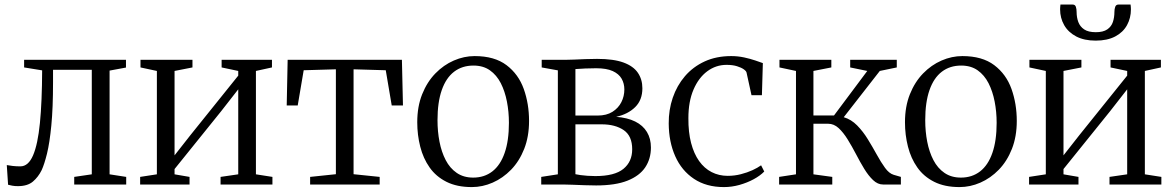

<svg xmlns="http://www.w3.org/2000/svg" viewBox="-20 -788 5010 820"><path d="M56.5 7Q43 7 32.2 5Q21.5 3 14.5 1L9 -83Q19 -81 34.5 -79.2Q50 -77.5 67 -77.5Q101 -77.5 121.2 -124.5Q141.5 -171.5 150.5 -262.8Q159.5 -354 160 -487.5L83 -500V-532.5H518V-499.5L448 -486.5V-43.5L519 -32.5V0H297V-32.5L372 -43.5V-490H206.5V-436.5Q206.5 -326.5 199.2 -252.2Q192 -178 180.8 -132.2Q169.5 -86.5 158 -61.5Q143.5 -32 120.5 -12.5Q97.5 7 56.5 7Z M578.5 0V-32.5L650 -43.5V-485L580 -500V-532.5H802V-500L725.5 -485V-124.5L793 -210.5L997.5 -465V-485L926.5 -500V-532.5H1141.5V-500L1073 -485V-43.5L1143.5 -32.5V0H922V-32.5L997.5 -43.5V-406.5L924.5 -313L725.5 -66V-43.5L789.5 -32.5V0Z M1304.5 0V-32.5L1414.5 -44V-492L1277 -488L1251.5 -337.5H1204.5L1208.5 -532.5H1696.5L1701 -337.5H1653L1627.5 -488L1490 -492V-44L1601.5 -32.5V0Z M1762 -266Q1762 -333 1783 -385.5Q1804 -438 1839.2 -474.2Q1874.5 -510.5 1918.2 -529.5Q1962 -548.5 2007 -548.5Q2092 -548.5 2143.2 -509.8Q2194.5 -471 2217 -407.8Q2239.5 -344.5 2239.5 -271.5Q2239.5 -205 2218.8 -152.2Q2198 -99.5 2162.8 -63.2Q2127.5 -27 2084 -8Q2040.5 11 1995 11Q1931.5 11 1886.8 -11.5Q1842 -34 1814.8 -72.8Q1787.5 -111.5 1774.8 -161.5Q1762 -211.5 1762 -266ZM2001 -29.5Q2048.5 -29.5 2082.8 -56Q2117 -82.5 2135.2 -134.8Q2153.5 -187 2153.5 -263.5Q2153.5 -310.5 2145 -354.2Q2136.5 -398 2118.8 -432.8Q2101 -467.5 2072.2 -487.8Q2043.5 -508 2002 -508Q1954 -508 1919.5 -481.8Q1885 -455.5 1866.8 -403.5Q1848.5 -351.5 1848.5 -274.5Q1848.5 -226.5 1857 -182.8Q1865.5 -139 1883.5 -104.2Q1901.5 -69.5 1930.8 -49.5Q1960 -29.5 2001 -29.5Z M2526 4Q2504 4 2476.5 3Q2449 2 2424.5 1Q2400 0 2385.5 0H2291.5V-32.5L2362.5 -43.5V-487.5L2293.5 -500V-532.5H2393.5Q2409.5 -532.5 2432 -533.5Q2454.5 -534.5 2480 -535.5Q2505.5 -536.5 2530 -536.5Q2600.5 -536.5 2642.8 -521Q2685 -505.5 2704.2 -477.2Q2723.5 -449 2723.5 -411Q2723.5 -361 2693 -330.8Q2662.5 -300.5 2611.5 -289Q2659.5 -285.5 2692.8 -269Q2726 -252.5 2743 -224.2Q2760 -196 2760 -158Q2760 -110 2735.8 -73.5Q2711.5 -37 2660 -16.5Q2608.5 4 2526 4ZM2522.5 -36Q2605 -36 2642.5 -66.8Q2680 -97.5 2680 -150.5Q2680 -207.5 2643.8 -232.2Q2607.5 -257 2549.5 -257H2437.5V-44Q2446 -42 2459.5 -40.2Q2473 -38.5 2489.2 -37.2Q2505.5 -36 2522.5 -36ZM2437.5 -294.5H2532.5Q2570.5 -294.5 2595.8 -310.5Q2621 -326.5 2633.8 -351.8Q2646.5 -377 2646.5 -406Q2646.5 -431.5 2634.8 -452Q2623 -472.5 2596.8 -484.5Q2570.5 -496.5 2526 -496.5Q2503 -496.5 2479.8 -495.5Q2456.5 -494.5 2437.5 -493Z M3072 11Q2996.5 11 2943.8 -24.2Q2891 -59.5 2863.8 -120.8Q2836.5 -182 2836 -260.5Q2835.5 -318.5 2853.2 -370.5Q2871 -422.5 2905.2 -462.5Q2939.5 -502.5 2989.2 -525.5Q3039 -548.5 3103 -548.5Q3131 -548.5 3157.8 -542.8Q3184.5 -537 3205.5 -529.8Q3226.5 -522.5 3238 -518.5L3234 -381.5H3189.5L3168.5 -477.5Q3167.5 -484 3156.8 -491.8Q3146 -499.5 3127.5 -505.2Q3109 -511 3083 -511Q3037.5 -511 3000.5 -483.5Q2963.5 -456 2941.8 -405.2Q2920 -354.5 2920 -283.5Q2919.5 -223.5 2931.5 -177.5Q2943.5 -131.5 2965.8 -100.2Q2988 -69 3019.2 -53Q3050.5 -37 3088 -37Q3117 -37 3144.2 -44Q3171.5 -51 3193.8 -61.2Q3216 -71.5 3230.5 -82L3244 -55.5Q3226.5 -37.5 3198.8 -22.5Q3171 -7.5 3138 1.8Q3105 11 3072 11Z M3307.5 0V-32.5L3379.5 -43.5V-485L3309 -500V-532.5H3530.5V-500L3454 -485V-295H3542L3684 -485L3611 -500V-532.5H3810V-500L3737.5 -485L3583.5 -287.5Q3615.5 -278 3640.8 -252.2Q3666 -226.5 3686.2 -193.5Q3706.5 -160.5 3724.5 -127.8Q3742.5 -95 3759.8 -71.2Q3777 -47.5 3796.5 -41.5L3827.5 -32.5V0H3751.5Q3728.5 0 3708.8 -18.8Q3689 -37.5 3671 -67Q3653 -96.5 3635.8 -129.8Q3618.5 -163 3600.2 -192.5Q3582 -222 3561.8 -240.8Q3541.5 -259.5 3517 -259.5H3454V-43.5L3534.5 -32.5V0Z M3845 -266Q3845 -333 3866 -385.5Q3887 -438 3922.2 -474.2Q3957.5 -510.5 4001.2 -529.5Q4045 -548.5 4090 -548.5Q4175 -548.5 4226.2 -509.8Q4277.5 -471 4300 -407.8Q4322.5 -344.5 4322.5 -271.5Q4322.5 -205 4301.8 -152.2Q4281 -99.5 4245.8 -63.2Q4210.5 -27 4167 -8Q4123.5 11 4078 11Q4014.5 11 3969.8 -11.5Q3925 -34 3897.8 -72.8Q3870.5 -111.5 3857.8 -161.5Q3845 -211.5 3845 -266ZM4084 -29.5Q4131.5 -29.5 4165.8 -56Q4200 -82.5 4218.2 -134.8Q4236.5 -187 4236.5 -263.5Q4236.5 -310.5 4228 -354.2Q4219.5 -398 4201.8 -432.8Q4184 -467.5 4155.2 -487.8Q4126.5 -508 4085 -508Q4037 -508 4002.5 -481.8Q3968 -455.5 3949.8 -403.5Q3931.5 -351.5 3931.5 -274.5Q3931.5 -226.5 3940 -182.8Q3948.5 -139 3966.5 -104.2Q3984.5 -69.5 4013.8 -49.5Q4043 -29.5 4084 -29.5Z M4375 0V-32.5L4446.5 -43.5V-485L4376.5 -500V-532.5H4598.5V-500L4522 -485V-124.5L4589.5 -210.5L4794 -465V-485L4723 -500V-532.5H4938V-500L4869.5 -485V-43.5L4940 -32.5V0H4718.5V-32.5L4794 -43.5V-406.5L4721 -313L4522 -66V-43.5L4586 -32.5V0ZM4561.5 -768.5Q4571.5 -768.5 4574.8 -759Q4578 -749.5 4578 -737Q4578 -714 4585.2 -694.2Q4592.5 -674.5 4610.2 -662.5Q4628 -650.5 4660 -650.5Q4691.5 -650.5 4709 -662.5Q4726.5 -674.5 4733 -694.2Q4739.5 -714 4739.5 -737Q4739.5 -749.5 4743 -759Q4746.5 -768.5 4756.5 -768.5H4808.5Q4809 -763.5 4809.5 -758.5Q4810 -753.5 4810 -748.5Q4810 -711 4793.2 -680.5Q4776.5 -650 4742.8 -632.2Q4709 -614.5 4659.5 -614.5Q4610.5 -614.5 4576.5 -632.2Q4542.5 -650 4525 -680.5Q4507.5 -711 4507.5 -748.5Q4507.5 -753.5 4508 -758.5Q4508.5 -763.5 4509 -768.5Z"/></svg>

Font: Merriweather 72pt Light
Style: Regular
Weight: 300
Version: Version 2.100